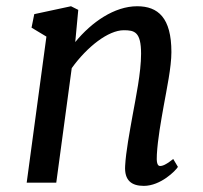

<svg xmlns="http://www.w3.org/2000/svg" viewBox="-20 -588 654 618"><path d="M65.9 0H161.1L210.9 -368.7C260.3 -437.5 328.6 -490.7 378.4 -490.7C413.1 -490.7 434.1 -485.4 434.1 -415C434.1 -354 417 -273.4 406.7 -216.3C397 -161.6 385.3 -100.1 382.8 -54.2C379.9 -6.8 403.8 10.3 442.9 10.3C497.1 10.3 545.4 -38.6 552.7 -50.8L537.6 -76.2C515.1 -58.1 503.4 -53.7 495.1 -53.7C485.8 -53.7 483.4 -67.4 484.9 -90.8C487.8 -141.1 498 -196.8 506.8 -246.6C516.6 -301.3 531.7 -371.6 531.7 -420.4C531.7 -530.8 488.8 -567.9 421.4 -567.9C348.6 -567.9 274.9 -517.1 222.2 -452.6L231.9 -556.2L208.5 -567.9L90.3 -542.5L81.5 -499L129.4 -470.2Z"/></svg>

Font: Merriweather
Style: Italic
Weight: 400
Italic angle: -7.5°
Designer: Eben Sorkin
Foundry: Eben Sorkin
Version: Version 1.001